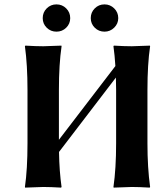

<svg xmlns="http://www.w3.org/2000/svg" viewBox="-20 -857 740 880"><path d="M106 -444.8V-200.2C106 -120.8 102.1 -54 94.2 0L95.2 2.9L178.2 0C201 0 228.2 1 259.8 2.9L262.2 0C255.4 -46.9 251.5 -100.4 250.5 -160.6L511.2 -501.5C511.9 -477.4 512.2 -458.5 512.2 -444.8V-200.2C512.2 -123 508.1 -56.3 500 0L501 2.9L584 0C606.8 0 634.1 1 666 2.9L668 0C659.8 -59.6 655.8 -126.3 655.8 -200.2V-444.8C655.8 -522.9 659.8 -589.7 668 -645L667 -647.9L584 -645C561.2 -645 533.9 -646 502 -647.9L500 -645C503.9 -617.4 506.8 -587.1 508.8 -554.2L250 -216.3V-444.8C250 -522.9 254.1 -589.7 262.2 -645L261.2 -647.9L178.2 -645C155.4 -645 128.1 -646 96.2 -647.9L94.2 -645C102.1 -588.1 106 -521.3 106 -444.8ZM396 -773.9C396 -756.7 402.1 -742 414.3 -730C426.5 -717.9 441.4 -711.9 459 -711.9C476.2 -711.9 491 -718 503.4 -730.2C515.8 -742.4 522 -757 522 -773.9C522 -791.5 515.8 -806.4 503.4 -818.6C491 -830.8 476.2 -836.9 459 -836.9C441.4 -836.9 426.5 -830.8 414.3 -818.6C402.1 -806.4 396 -791.5 396 -773.9ZM175.8 -773.9C175.8 -756.7 181.9 -742 194.1 -730C206.3 -717.9 221.2 -711.9 238.8 -711.9C256.3 -711.9 271.2 -717.9 283.4 -730C295.7 -742 301.8 -756.7 301.8 -773.9C301.8 -791.5 295.7 -806.4 283.4 -818.6C271.2 -830.8 256.3 -836.9 238.8 -836.9C221.2 -836.9 206.3 -830.8 194.1 -818.6C181.9 -806.4 175.8 -791.5 175.8 -773.9Z"/></svg>

Font: Linux Biolinum G
Style: Bold
Weight: 700
Designer: Philipp H. Poll
Foundry: Philipp H. Poll
Version: Version 1.1.0